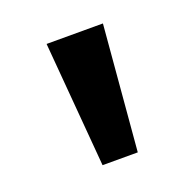

<svg xmlns="http://www.w3.org/2000/svg" viewBox="-72 -911 479 474"><g transform="rotate(-20 168.0 -674.0)"><path d="M122 -509 94.5 -837.5H242.5L214.5 -509Z"/></g></svg>

Font: Spartan Thin
Style: Bold
Weight: 700
Version: Version 1.004